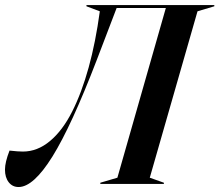

<svg xmlns="http://www.w3.org/2000/svg" viewBox="-53 -732 873 764"><path d="M606.9 -700.2H411.1L332 -493.2Q231.4 -231 155.8 -109.4Q80.1 12.2 21 12.2Q-3.4 12.2 -18.3 -6.8Q-33.2 -25.9 -33.2 -57.1Q-33.2 -86.4 -15.1 -132.8Q19 -128.9 38.1 -128.9Q95.7 -128.9 145.8 -170.7Q195.8 -212.4 233.9 -287.6Q272 -362.8 299.8 -463.6Q327.6 -564.5 344.2 -687L291 -707V-711.9H799.8V-707L732.9 -687L543 -24.9L599.1 -4.9V0H346.2V-4.9L414.1 -24.9Z"/></svg>

Font: Nyght Serif Medium Italic
Style: Regular
Weight: 500
Italic angle: -16°
Designer: Maksym Kobuzan
Version: Version 0.410;Glyphs 3.1.2 (3151)